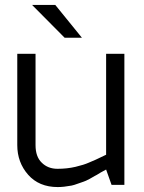

<svg xmlns="http://www.w3.org/2000/svg" viewBox="-20 -749 584 778"><path d="M110 -729H204L312 -596H242ZM50 -161V-531H124V-161Q124 -114 149 -90Q174 -65 213 -65Q252 -65 286 -73Q320 -81 340 -90Q361 -98 410 -122V-531H484V0H432L410 -62Q407 -61 388 -50Q369 -38 364 -36Q360 -34 343 -24Q326 -15 319 -13Q312 -11 296 -5Q280 1 270 3Q238 9 214 9Q138 9 94 -41Q50 -91 50 -161Z"/></svg>

Font: Mina
Style: Regular
Weight: 400
Version: Version 1.000